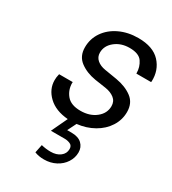

<svg xmlns="http://www.w3.org/2000/svg" viewBox="-191 -643 893 995"><g transform="rotate(30 256.0 -146.0)"><path d="M512 -380 511 -376H423V-378Q423 -415 403 -444.5Q383 -474 327 -474Q276 -474 240.5 -445.5Q205 -417 205 -376Q205 -350 224 -333.5Q243 -317 274 -312L347 -300Q405 -290 443 -261.5Q481 -233 481 -179Q481 -132 455.5 -92Q430 -52 385 -26.5Q340 -1 285 5L259 57H285Q326 57 347 77Q368 97 368 128Q368 160 350 188Q332 216 300.5 232.5Q269 249 230 249Q198 249 174 239L184 190Q212 197 240 197Q275 197 297 180Q319 163 319 136Q319 116 303.5 109Q288 102 271 102H188L189 99L233 6Q158 0 115.5 -40.5Q73 -81 73 -135Q73 -153 77 -168L78 -173H160L159 -169Q159 -126 185 -95Q211 -64 268 -64Q323 -64 359.5 -93Q396 -122 396 -165Q396 -194 375 -210.5Q354 -227 322 -232L255 -242Q200 -251 162 -279.5Q124 -308 124 -361Q124 -412 152 -453Q180 -494 229.5 -517.5Q279 -541 341 -541Q429 -541 472 -494.5Q515 -448 512 -380Z"/></g></svg>

Font: Be Vietnam
Style: Italic
Weight: 400
Italic angle: -9.33299°
Designer: Gabriel Lam
Foundry: TypeRant
Version: Version 3.000